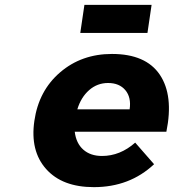

<svg xmlns="http://www.w3.org/2000/svg" viewBox="-20 -768 719 794"><path d="M122.1 -268.1Q140.1 -393.1 228.8 -469Q317.4 -544.9 442.9 -544.9Q583 -544.9 640.9 -459Q698.7 -373 668 -223.1H289.1Q294.9 -175.3 324.5 -149.2Q354 -123 401.9 -123Q476.6 -123 539.1 -178.2L617.2 -88.9Q516.1 5.9 368.2 5.9Q237.3 5.9 170.7 -69.1Q104 -144 122.1 -268.1ZM299.8 -315.9H516.1Q523.4 -365.2 498.5 -395Q473.6 -424.8 426.8 -424.8Q382.3 -424.8 348.6 -395.3Q314.9 -365.7 299.8 -315.9ZM312 -631.8 329.1 -748H606.9L589.8 -631.8Z"/></svg>

Font: Trueno
Style: Bold Italic
Weight: 700
Designer: Julieta Ulanovsky
Foundry: Julieta Ulanovsky
Version: Version 3.001b | FøM Fix